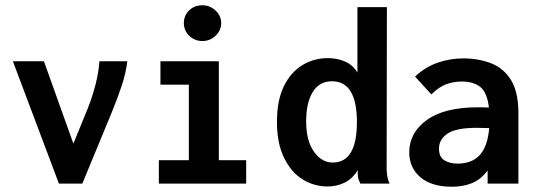

<svg xmlns="http://www.w3.org/2000/svg" viewBox="-20 -698 2040 730"><path d="M204 0 29 -465H147L259 -152L313 -284Q332 -332 343.5 -377.5Q355 -423 358 -465H464Q459 -421 442.5 -371.5Q426 -322 405 -271L293 0Z M584 0V-89H698V-376H590V-465H812V-89H916V0ZM750 -542Q720 -542 699.5 -562Q679 -582 679 -610Q679 -639 699 -658.5Q719 -678 750 -678Q778 -678 799.5 -658Q821 -638 821 -610Q821 -582 799.5 -562Q778 -542 750 -542Z M1226 11Q1174 11 1130.5 -16Q1087 -43 1060 -98Q1033 -153 1033 -235Q1033 -316 1059 -369.5Q1085 -423 1129 -450Q1173 -477 1227 -477Q1262 -477 1292 -464Q1322 -451 1339 -422V-671H1451L1450 -62Q1450 -46 1452 -31Q1454 -16 1461 0H1350Q1342 -16 1341 -25.5Q1340 -35 1340 -51Q1321 -19 1291 -4Q1261 11 1226 11ZM1245 -80Q1337 -80 1337 -234Q1337 -389 1242 -389Q1194 -389 1169 -348Q1144 -307 1144 -237Q1144 -163 1173.5 -121.5Q1203 -80 1245 -80Z M1698 12Q1621 12 1578.5 -24Q1536 -60 1536 -119Q1536 -193 1602.5 -241.5Q1669 -290 1796 -290Q1803 -290 1814.5 -290Q1826 -290 1839 -289Q1832 -347 1806 -367.5Q1780 -388 1736 -388Q1704 -388 1676 -377.5Q1648 -367 1620 -339L1558 -407Q1598 -444 1645 -460Q1692 -476 1741 -476Q1799 -476 1847 -457.5Q1895 -439 1923 -393.5Q1951 -348 1951 -268V0H1834V-50Q1808 -15 1774 -1.5Q1740 12 1698 12ZM1649 -133Q1649 -101 1669.5 -88.5Q1690 -76 1720 -76Q1774 -76 1804 -108.5Q1834 -141 1840 -211Q1827 -211 1815 -211.5Q1803 -212 1794 -212Q1714 -212 1681.5 -190Q1649 -168 1649 -133Z"/></svg>

Font: Inconsolata
Style: Bold
Weight: 700
Monospace: yes
Designer: Raph Levien, Cyreal, Brenton Simpson
Foundry: Raph Levien, Cyreal, Google
Version: Version 3.100; ttfautohint (v1.8.4.7-5d5b)